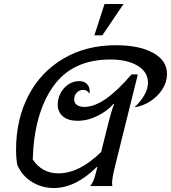

<svg xmlns="http://www.w3.org/2000/svg" viewBox="-20 -938 862 968"><path d="M822 -565Q822 -525 799 -488.5Q776 -452 738 -427.5Q700 -403 658 -397Q689 -426 707.5 -458Q726 -490 726 -521Q726 -575 674 -606.5Q622 -638 536 -638Q344 -638 248 -502Q152 -366 145 -134Q192 -64 274 -64Q380 -64 490 -172L529 -328Q542 -380 555 -412L552 -414Q522 -379 472 -354Q422 -329 371 -329Q324 -329 297.5 -351Q271 -373 271 -410Q271 -440 285 -467.5Q299 -495 324 -512Q349 -529 378 -529Q404 -529 418 -515Q432 -501 432 -479Q432 -470 431 -465Q420 -485 400 -485Q380 -485 367 -471Q354 -457 354 -436Q354 -419 367.5 -409Q381 -399 406 -399Q504 -399 643 -563H675L558 -92Q545 -38 545 -14Q545 -6 547 0H435Q446 -14 453 -32Q460 -50 470 -92L471 -96H468Q360 10 252 10Q192 10 141.5 -20.5Q91 -51 67 -107Q61 -142 61 -183Q61 -336 123 -455.5Q185 -575 299.5 -642.5Q414 -710 565 -710Q682 -710 752 -671.5Q822 -633 822 -565ZM507 -918H603L496 -760H456Z"/></svg>

Font: Srisakdi
Style: Bold
Weight: 700
Designer: Cadson Demak Co.,Ltd.
Foundry: Cadson Demak Co.,Ltd.
Version: Version 1.000